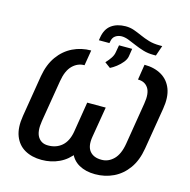

<svg xmlns="http://www.w3.org/2000/svg" viewBox="-128 -1035 1159 1169"><g transform="rotate(15 451.5 -450.0)"><path d="M750.5 -849.6H767.1L744.6 -784.2H728.5Q693.8 -784.2 664.1 -793.2Q634.3 -802.2 607.9 -813.7Q581.5 -825.2 558.1 -834.2Q534.7 -843.3 513.7 -843.3Q491.2 -842.8 474.4 -831.1Q457.5 -819.3 453.6 -793.5L451.7 -784.2H385.3L388.2 -802.2Q397 -856.9 432.1 -882.6Q467.3 -908.2 521.5 -908.7Q550.3 -908.7 575.4 -899.7Q600.6 -890.6 626.2 -879.2Q651.9 -867.7 681.9 -858.6Q711.9 -849.6 750.5 -849.6ZM493.7 -638.7 458 -665Q477.1 -685.5 488.8 -703.4Q500.5 -721.2 503.4 -739.3L511.7 -786.1H594.7L586.9 -736.3Q583.5 -717.3 567.9 -698Q552.2 -678.7 532 -663.1Q511.7 -647.5 493.7 -638.7ZM356.4 -711.9 340.3 -614.7Q297.9 -615.2 265.1 -583Q232.4 -550.8 221.2 -482.4L177.7 -219.7Q166.5 -150.9 188 -117.9Q209.5 -85 251.5 -85.4Q302.7 -85 337.9 -115.2Q373 -145.5 383.8 -206.5L415 -398.9H511.2L479 -206.5Q467.3 -134.8 432.4 -86.4Q397.5 -38.1 346.7 -14.2Q295.9 9.8 236.3 9.8Q174.3 9.8 129.6 -15.6Q85 -41 65.2 -92Q45.4 -143.1 58.1 -219.7L101.1 -482.4Q114.3 -558.1 150.9 -608.9Q187.5 -659.7 240.7 -685.8Q293.9 -711.9 356.4 -711.9ZM677.2 -614.7 692.4 -711.9Q754.9 -711.9 799.8 -685.8Q844.7 -659.7 864.3 -608.9Q883.8 -558.1 871.1 -482.4L827.6 -219.7Q814.9 -143.1 778.3 -92Q741.7 -41 688.7 -15.6Q635.7 9.8 573.2 9.8Q513.7 9.8 471.2 -14.2Q428.7 -38.1 410.2 -86.4Q391.6 -134.8 403.3 -206.5L435.5 -398.9H531.7L499.5 -206.5Q489.3 -145.5 513.9 -115.2Q538.6 -85 588.4 -85.4Q631.3 -85 664.6 -117.9Q697.8 -150.9 709 -219.7L752 -482.4Q763.7 -550.8 741.9 -583Q720.2 -615.2 677.2 -614.7Z"/></g></svg>

Font: Inter Tight Medium
Style: Italic
Weight: 500
Italic angle: -9.39999°
Designer: Rasmus Andersson
Foundry: rsms
Version: Version 3.004